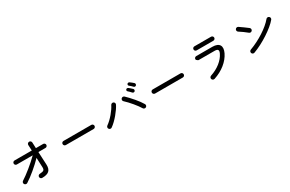

<svg xmlns="http://www.w3.org/2000/svg" viewBox="180 -2245 5639 3728"><g transform="rotate(-30 3000.0 -381.5)"><path d="M473 -4C617 -4 679 -57 673 -189C669 -257 664 -370 659 -476H818C843 -476 863 -496 863 -521C863 -545 843 -566 818 -566H655C652 -617 651 -663 650 -695C649 -720 628 -740 603 -740C577 -739 556 -718 557 -692C558 -666 560 -620 563 -566H176C151 -566 131 -545 131 -521C131 -496 151 -476 176 -476H532C413 -357 229 -209 123 -143C102 -129 93 -103 106 -80C119 -58 147 -49 169 -62C293 -139 456 -278 571 -396C575 -311 579 -230 580 -185C582 -116 563 -102 473 -96C448 -95 427 -76 427 -50C427 -25 447 -4 473 -4Z M1189 -327H1812C1837 -327 1858 -348 1858 -373C1858 -399 1837 -419 1812 -419H1189C1163 -419 1143 -399 1143 -373C1143 -348 1163 -327 1189 -327Z M2129 -176C2243 -255 2375 -420 2424 -519C2436 -542 2426 -570 2403 -581C2380 -592 2352 -582 2341 -559C2295 -465 2184 -328 2076 -252C2055 -237 2050 -208 2065 -187C2080 -166 2108 -161 2129 -176ZM2581 -570C2564 -552 2564 -522 2583 -505C2673 -423 2789 -283 2837 -201C2850 -178 2879 -171 2901 -184C2923 -197 2930 -225 2917 -247C2860 -346 2739 -484 2647 -572C2628 -590 2599 -589 2581 -570ZM2745 -677C2732 -662 2735 -642 2749 -631C2772 -611 2796 -587 2815 -565C2829 -550 2852 -549 2867 -563C2880 -577 2882 -601 2868 -615C2847 -635 2814 -665 2795 -679C2779 -690 2759 -692 2745 -677ZM2820 -758C2808 -743 2811 -723 2826 -712C2849 -694 2874 -671 2895 -649C2908 -635 2932 -635 2946 -649C2959 -664 2960 -688 2945 -702C2924 -721 2890 -749 2869 -763C2853 -773 2833 -774 2820 -758Z M3189 -327H3812C3837 -327 3858 -348 3858 -373C3858 -399 3837 -419 3812 -419H3189C3163 -419 3143 -399 3143 -373C3143 -348 3163 -327 3189 -327Z M4333 4C4525 -59 4676 -180 4748 -329C4813 -465 4766 -557 4604 -557H4245C4220 -557 4199 -537 4199 -512C4199 -486 4245 -467 4245 -467H4604C4681 -467 4698 -435 4666 -369C4605 -243 4472 -139 4304 -84C4280 -76 4266 -50 4274 -26C4282 -2 4308 12 4333 4ZM4263 -694C4263 -668 4283 -649 4309 -649H4681C4706 -649 4727 -668 4727 -694C4727 -719 4706 -739 4681 -739H4309C4283 -739 4263 -719 4263 -694Z M5257 -49C5477 -129 5751 -309 5859 -441C5875 -461 5872 -490 5852 -506C5832 -522 5803 -520 5787 -500C5678 -366 5444 -215 5226 -136C5202 -127 5189 -100 5198 -76C5207 -52 5233 -40 5257 -49ZM5172 -624C5159 -602 5166 -574 5188 -561C5237 -531 5310 -478 5359 -437C5379 -420 5409 -425 5424 -445C5440 -465 5436 -494 5416 -510C5376 -541 5285 -608 5236 -640C5214 -654 5185 -646 5172 -624Z"/></g></svg>

Font: 寒蝉半圆体
Style: Regular
Weight: 400
Designer: Yoshimichi Ohira & Warren
Foundry: ChillType
Version: Version 1.800;Glyphs 3.1.1 (3135)